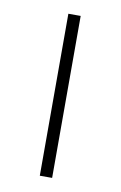

<svg xmlns="http://www.w3.org/2000/svg" viewBox="-61 -498 338 537"><g transform="rotate(10 107.5 -230.0)"><path d="M90 -460H125V0H90Z"/></g></svg>

Font: Renner
Style: Thin
Weight: 200
Version: Version 003.000 ; ttfautohint (v0.97) -l 8 -r 50 -G 200 -x 1